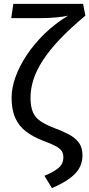

<svg xmlns="http://www.w3.org/2000/svg" viewBox="-20 -759 462 994"><path d="M49 -739H410L422 -678Q344 -613 289.5 -555.5Q235 -498 201.5 -446Q168 -394 153 -346.5Q138 -299 138 -253Q138 -206 151 -177Q164 -148 192 -130Q220 -112 264 -95Q305 -80 337.5 -62.5Q370 -45 388.5 -20Q407 5 407 45Q407 101 368.5 140.5Q330 180 249 215L210 151Q253 134 280.5 112.5Q308 91 308 55Q308 35 299 22Q290 9 267.5 -3Q245 -15 204 -30Q152 -50 115.5 -77.5Q79 -105 59.5 -147.5Q40 -190 40 -253Q40 -304 60.5 -361Q81 -418 119.5 -475.5Q158 -533 212 -585.5Q266 -638 333 -678Q313 -673 272.5 -669Q232 -665 183 -665H38Z"/></svg>

Font: Fira Sans Variable
Style: Regular
Weight: 400
Designer: Carrois Corporate & Edenspiekermann AG
Foundry: Carrois Corporate GbR & Edenspiekermann AG
Version: Version 4.202